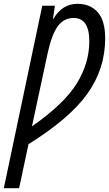

<svg xmlns="http://www.w3.org/2000/svg" viewBox="-70 -744 570 1004"><path d="M30 240 79 10Q297 -126 388.5 -256Q480 -386 480 -543Q480 -636 441 -680Q402 -724 335 -724Q255 -724 209 -645H207L217 -714H151L-50 240ZM179 -465Q200 -562 231.5 -606Q263 -650 315 -650Q397 -650 397 -528Q397 -415 332 -308.5Q267 -202 97 -83Z"/></svg>

Font: Noto Sans Display Condensed
Style: Italic
Weight: 400
Width: 3
Designer: Monotype Design team
Foundry: Monotype Imaging Inc.
Version: 1.000